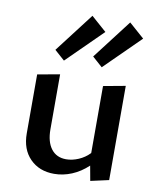

<svg xmlns="http://www.w3.org/2000/svg" viewBox="-81 -769 689 841"><g transform="rotate(10 263.5 -348.0)"><path d="M173 -490 128 -530 262 -705 330 -645ZM296 -530 430 -705 498 -645 341 -490ZM361 -410 459 -428V-9L378 9L366 -57Q333 -26 294.5 -10Q256 6 216 6Q150 6 109 -35.5Q68 -77 68 -148V-410L167 -428V-183Q167 -128 190.5 -97Q214 -66 257 -66Q284 -66 312 -78Q340 -90 361 -112Z"/></g></svg>

Font: Ysabeau Infant Semibold
Style: Regular
Weight: 600
Designer: Christian Thalmann (Catharsis Fonts)
Version: Version 0.003